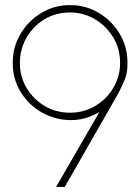

<svg xmlns="http://www.w3.org/2000/svg" viewBox="-20 -733 550 753"><path d="M200 0 370 -294Q314.5 -261 255 -262Q195.5 -263 144.5 -291.8Q93.5 -320.5 61.8 -371Q30 -421.5 30 -487Q30 -549 60.5 -600.2Q91 -651.5 142 -682.2Q193 -713 255 -713Q316.5 -713 367.8 -682.2Q419 -651.5 449.5 -600.2Q480 -549 480 -487Q480 -448 470.8 -424.5Q461.5 -401 444 -367L234 0ZM254 -291Q310 -291 354.5 -318Q399 -345 425 -389.5Q451 -434 451 -486Q451 -542 423.8 -586.8Q396.5 -631.5 352 -657.8Q307.5 -684 255 -684Q197.5 -684 153 -656.5Q108.5 -629 83.2 -583.8Q58 -538.5 58 -486Q58 -432 84.5 -387.8Q111 -343.5 155.5 -317.2Q200 -291 254 -291Z"/></svg>

Font: Urbanist Thin
Style: Regular
Weight: 100
Designer: Corey Hu
Foundry: Corey Hu
Version: Version 1.330; ttfautohint (v1.8.4.7-5d5b)